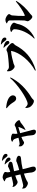

<svg xmlns="http://www.w3.org/2000/svg" viewBox="2002 -2897 956 5000"><g transform="rotate(-90 2480.0 -397.0)"><path d="M789 -634C803 -611 817 -601 834 -601C859 -601 877 -620 877 -643C877 -662 871 -679 851 -697C817 -728 765 -744 707 -756L699 -744C748 -700 771 -662 789 -634ZM884 -717C902 -692 914 -680 935 -680C959 -680 973 -696 973 -720C973 -744 964 -764 939 -782C909 -803 860 -818 800 -826L793 -815C849 -770 868 -739 884 -717ZM68 -292C68 -259 74 -236 84 -218C96 -196 163 -147 210 -148C237 -149 254 -167 284 -183C325 -205 394 -232 458 -252L474 -170C485 -115 484 -66 489 -45C499 5 530 61 575 60C621 59 641 34 641 2C641 -43 628 -74 610 -140C601 -173 590 -217 574 -284C671 -308 755 -321 866 -330C914 -334 923 -363 923 -387C923 -424 854 -452 788 -452C779 -452 767 -442 744 -433C695 -414 627 -395 553 -375L522 -508C578 -522 654 -538 713 -548C760 -556 768 -580 768 -608C768 -641 685 -667 647 -667C639 -667 610 -644 565 -628C548 -622 529 -616 502 -608C498 -633 495 -654 493 -672C491 -699 505 -716 500 -744C495 -774 405 -807 365 -807C339 -807 295 -786 260 -765L261 -753C335 -723 338 -715 350 -683C358 -662 369 -625 382 -576C300 -555 207 -531 182 -531C156 -531 145 -537 119 -550L111 -545C115 -522 116 -511 127 -493C149 -457 202 -416 234 -416C262 -416 286 -432 317 -446C342 -457 374 -468 407 -478L438 -344C321 -312 173 -270 145 -270C124 -270 109 -276 77 -297Z M1176 -388 1171 -387C1167 -365 1166 -337 1172 -321C1182 -293 1226 -248 1265 -248C1289 -248 1306 -272 1347 -291C1362 -298 1387 -309 1413 -318C1440 -209 1456 -96 1458 -37C1460 17 1498 61 1550 61C1587 61 1603 44 1603 6C1603 -22 1587 -65 1581 -86C1565 -142 1537 -246 1512 -350C1576 -369 1632 -388 1661 -394C1672 -396 1676 -393 1673 -384C1661 -349 1630 -275 1595 -217L1603 -211C1684 -248 1750 -306 1791 -338C1806 -350 1850 -351 1850 -376C1850 -424 1763 -493 1722 -493C1707 -493 1686 -474 1666 -467C1645 -460 1565 -437 1499 -420L1494 -468C1493 -490 1500 -519 1500 -540C1500 -572 1411 -589 1375 -589C1335 -589 1313 -576 1287 -562V-555C1317 -542 1346 -523 1356 -505C1368 -484 1380 -442 1393 -394C1332 -379 1268 -364 1239 -364C1208 -364 1198 -374 1176 -388Z M2169 -715 2161 -701C2261 -621 2279 -583 2326 -513C2351 -476 2375 -454 2416 -454C2464 -454 2497 -493 2497 -536C2497 -653 2319 -707 2169 -715ZM2948 -613C2804 -431 2399 -155 2276 -155C2237 -155 2200 -196 2180 -215L2167 -207C2166 -172 2176 -129 2189 -102C2210 -58 2284 8 2351 8C2384 8 2397 -29 2436 -53C2674 -197 2854 -380 2964 -602Z M3827 -664C3842 -641 3855 -631 3872 -631C3897 -631 3915 -650 3915 -673C3915 -692 3909 -709 3889 -727C3855 -758 3803 -774 3745 -786L3737 -774C3786 -730 3809 -692 3827 -664ZM3913 -746C3931 -721 3943 -709 3964 -709C3988 -709 4002 -725 4002 -749C4002 -773 3993 -793 3968 -811C3938 -832 3889 -847 3829 -855L3822 -844C3878 -799 3897 -768 3913 -746ZM3235 -643C3197 -643 3170 -664 3137 -694L3125 -689C3124 -663 3122 -643 3129 -613C3139 -569 3197 -494 3249 -494C3274 -494 3301 -515 3322 -521C3379 -537 3567 -587 3647 -587C3652 -587 3655 -583 3654 -578C3612 -366 3406 -103 3140 39L3150 57C3489 -43 3674 -233 3802 -474C3819 -506 3860 -517 3860 -557C3860 -597 3739 -706 3684 -706C3651 -706 3651 -690 3602 -679C3545 -666 3327 -643 3235 -643Z M4373 -706 4374 -692C4419 -678 4446 -656 4448 -626C4454 -529 4451 -281 4446 -236C4442 -197 4427 -179 4427 -155C4427 -120 4497 -33 4542 -33C4574 -33 4596 -70 4618 -86C4736 -174 4874 -306 4957 -453L4944 -463C4820 -360 4685 -270 4591 -233C4574 -226 4565 -232 4565 -249C4563 -318 4569 -497 4579 -562C4585 -602 4613 -609 4613 -638C4613 -676 4523 -734 4462 -734C4432 -734 4409 -727 4373 -706ZM4150 -575C4189 -556 4219 -534 4219 -501C4219 -344 4124 -128 3975 16L3986 28C4209 -76 4327 -255 4361 -433C4366 -459 4389 -484 4389 -512C4389 -558 4288 -612 4237 -612C4203 -612 4176 -601 4150 -590Z"/></g></svg>

Font: Noto Serif CJK HK Black
Style: Regular
Weight: 900
Designer: Ryoko NISHIZUKA 西塚涼子 (kana & ideographs); Frank Grießhammer (Latin, Greek & Cyrillic); Wenlong ZHANG 张文龙 (bopomofo); San
Foundry: Adobe
Version: Version 2.001;hotconv 1.1.0;makeotfexe 2.6.0